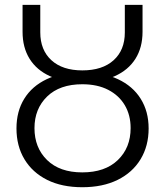

<svg xmlns="http://www.w3.org/2000/svg" viewBox="-20 -762 678 788"><path d="M317.8 6.4Q234 6.4 173.6 -23.7Q113.2 -53.9 80.4 -108.3Q47.6 -162.8 47.6 -235Q47.6 -305.2 79.6 -356.8Q111.5 -408.5 171.7 -437Q232 -465.6 317.7 -465.6Q403.3 -465.6 464.2 -437Q525.1 -408.5 557.5 -356.5Q590 -304.6 590 -234.8Q590 -163 556.9 -108.4Q523.9 -53.9 462.7 -23.7Q401.6 6.4 317.8 6.4ZM317.6 -54.5Q411 -54.5 463.6 -105.1Q516.1 -155.7 516.1 -236.3Q516.1 -289.6 492.3 -330Q468.4 -370.5 424.1 -393.3Q379.8 -416.2 317.7 -416.2Q225.1 -416.2 173.3 -365.8Q121.5 -315.3 121.5 -236.1Q121.5 -155.7 173.3 -105.1Q225.1 -54.5 317.6 -54.5ZM317.8 -424.8Q239.8 -424.8 185.2 -449.4Q130.6 -474 101.6 -520.4Q72.6 -566.8 72.6 -631.6V-742H145.3V-629.2Q145.3 -556.7 190.9 -514.9Q236.5 -473.1 317.9 -473.1Q400.1 -473.1 446.2 -514.7Q492.3 -556.3 492.3 -628.8V-742H565V-631.6Q565 -566.8 535.7 -520.5Q506.4 -474.2 451.1 -449.5Q395.8 -424.8 317.8 -424.8Z"/></svg>

Font: Montserrat Alternates Thin
Style: Regular
Weight: 100
Designer: Julieta Ulanovsky
Foundry: Julieta Ulanovsky
Version: Version 9.000